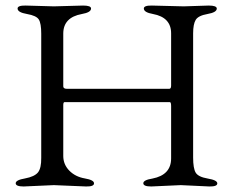

<svg xmlns="http://www.w3.org/2000/svg" viewBox="-20 -673 850 698"><path d="M682.1 -551.8V-100.1Q682.1 -61 691.4 -45.4Q700.7 -29.8 735.4 -23.9Q770 -18.1 770 -6.3Q770 5.4 741.2 4.9L637.2 0L529.8 4.9Q501 4.9 501 -6.8Q501 -18.6 534.2 -23.9Q602.1 -37.1 602.1 -97.2V-287.1Q602.1 -302.2 597.2 -301.8H214.8Q210 -301.8 210 -291V-106Q210 -75.2 231.9 -52.7Q253.9 -30.3 288.1 -24.4Q322.3 -18.6 321.8 -6.3Q321.8 5.4 293 4.9L175.8 0L65.9 4.9Q37.1 4.9 37.1 -6.8Q37.1 -18.6 71.3 -24.4Q105.5 -30.8 118.2 -46.4Q130.4 -62 129.9 -99.1V-550.8Q129.9 -587.9 121.1 -602.1Q112.3 -616.2 78.1 -622.1Q43.9 -627.9 43.9 -642.1Q43.9 -653.3 73.2 -652.8L175.8 -649.9L282.2 -652.8Q311 -652.8 311 -642.1Q311 -627.9 277.8 -622.1Q210 -609.9 210 -550.8V-358.9Q210 -350.1 224.1 -350.1H595.2Q602.1 -350.1 602.1 -361.8V-551.8Q602.1 -609.9 536.1 -622.1Q502.9 -627.9 502.9 -642.1Q502.9 -653.3 532.2 -652.8L647.9 -649.9L738.8 -652.8Q767.6 -652.8 768.1 -642.1Q768.1 -627.9 734.4 -622.1Q700.7 -616.2 691.4 -600.6Q682.1 -585 682.1 -551.8Z"/></svg>

Font: EBGaramond
Style: Regular
Weight: 400
Version: Version 000.012g